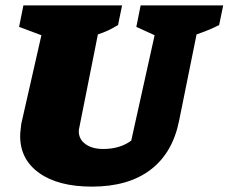

<svg xmlns="http://www.w3.org/2000/svg" viewBox="-20 -680 850 714"><path d="M322 14Q197 14 126 -36.5Q55 -87 55 -174Q55 -185 56.5 -196Q58 -207 59 -219L134 -549L51 -580L67 -660H434L419 -587Q401 -576 384.5 -568Q368 -560 344 -552L275 -206Q274 -202 273.5 -199Q273 -196 273 -192Q273 -162 298 -144Q323 -126 364 -126Q426 -126 468 -157L555 -549L487 -580L503 -660H810L795 -587Q776 -577 755 -568.5Q734 -560 711 -552L646 -231Q622 -111 539.5 -48.5Q457 14 322 14Z"/></svg>

Font: Piazzolla SC Black
Style: Italic
Weight: 900
Italic angle: -11.3°
Designer: Juan Pablo del Peral
Foundry: Huerta Tipografica
Version: Version 1.330